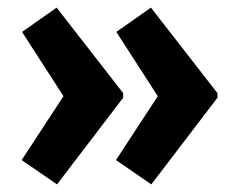

<svg xmlns="http://www.w3.org/2000/svg" viewBox="-20 -514 602 505"><path d="M378 -29 285 -93 395 -261 286 -430 377 -494 552 -269V-257ZM130 -29 37 -93 147 -261 38 -430 129 -494 304 -269V-257Z"/></svg>

Font: Readex Pro
Style: Bold
Weight: 700
Designer: Bonnie Shaver-Troup, Thomas Jockin
Foundry: Lexend
Version: Version 1.203; ttfautohint (v1.8.3)